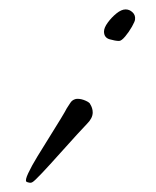

<svg xmlns="http://www.w3.org/2000/svg" viewBox="-20 -273 331 408"><path d="M233 -186Q225 -186 213 -189.5Q201 -193 201 -206Q201 -214 209 -225Q217 -236 227.5 -244.5Q238 -253 247 -253Q255 -253 261.5 -247Q268 -241 267 -232Q267 -228 260.5 -216.5Q254 -205 246 -195.5Q238 -186 233 -186ZM49 114Q46 116 41.5 115Q37 114 36 113Q33 110 40 95Q47 80 59.5 59.5Q72 39 85.5 17.5Q99 -4 109 -20.5Q119 -37 122 -43Q126 -49 129.5 -54.5Q133 -60 139 -62Q141 -63 145 -63Q153 -63 162 -59Q171 -55 172 -51Q174 -48 175.5 -43.5Q177 -39 177 -34Q177 -22 165 -10Q161 -6 144 12.5Q127 31 106.5 54Q86 77 69.5 94.5Q53 112 49 114Z"/></svg>

Font: Hurricane
Style: Regular
Weight: 400
Designer: Robert E. Leuschke
Foundry: Robert E. Leuschke
Version: Version 1.010; ttfautohint (v1.8.3)